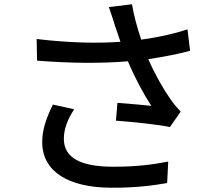

<svg xmlns="http://www.w3.org/2000/svg" viewBox="-20 -827 1040 896"><path d="M326 -317 227 -339C196 -276 177 -222 177 -164C177 -25 301 48 497 49C613 50 700 38 760 27L765 -73C695 -59 608 -48 503 -49C359 -50 278 -89 278 -179C278 -225 295 -269 326 -317ZM151 -645 153 -544C317 -531 458 -531 577 -541C609 -464 651 -387 686 -333C652 -337 581 -343 528 -347L521 -264C598 -258 721 -246 773 -234L823 -306C806 -324 790 -343 775 -365C743 -410 703 -480 672 -551C738 -561 810 -574 867 -590L855 -690C789 -668 712 -652 639 -642C621 -696 604 -756 596 -807L488 -794C499 -764 509 -731 516 -709L542 -632C434 -624 300 -627 151 -645Z"/></svg>

Font: ChiuKong Gothic CL Medium
Style: Regular
Weight: 500
Designer: Ryoko NISHIZUKA 西塚涼子 (kana, bopomofo & ideographs); Paul D. Hunt (Latin, Greek & Cyrillic); Sandoll Communications 산돌커뮤니
Foundry: Adobe
Version: Version 1.300